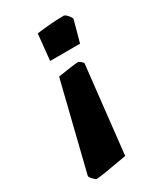

<svg xmlns="http://www.w3.org/2000/svg" viewBox="-170 -543 697 811"><g transform="rotate(-30 178.5 -137.5)"><path d="M147 -461Q225 -471 279 -471Q286 -471 298 -457Q310 -443 308 -436L280 -334H134ZM29 166 134 -258Q217 -271 232 -271Q237 -271 246.5 -263.5Q256 -256 255 -252L208 172Q76 196 56 196Q51 196 39.5 183.5Q28 171 29 166Z"/></g></svg>

Font: Grenze Black
Style: Italic
Weight: 900
Italic angle: -10°
Designer: Renata Polastri
Foundry: Omnibus-Type
Version: Version 1.002; ttfautohint (v1.8)